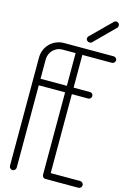

<svg xmlns="http://www.w3.org/2000/svg" viewBox="-202 -1557 1123 1649"><g transform="rotate(15 360.0 -732.0)"><path d="M618 -1464C610 -1464 600 -1460 596 -1454L420 -1280C414 -1276 410 -1266 410 -1258C410 -1242 424 -1230 440 -1230C448 -1230 458 -1232 462 -1238L638 -1414C644 -1418 646 -1428 646 -1434C646 -1450 634 -1464 618 -1464ZM231 -1169C133 -1169 55 -1091 55 -993V-30C55 -14 69 0 85 0C101 0 115 -14 115 -30V-762H349V-30C349 -14 361 0 377 0H671C687 0 701 -14 701 -30C701 -46 687 -60 671 -60H409V-762H555C571 -762 583 -776 583 -792C583 -808 571 -820 555 -820H409V-1111H671C687 -1111 701 -1125 701 -1141C701 -1157 687 -1169 671 -1169ZM231 -1111H349V-993V-820H115V-993C115 -1057 167 -1111 231 -1111Z"/></g></svg>

Font: bauhaus_2017
Style: _regular
Weight: 400
Version: Version 1.0